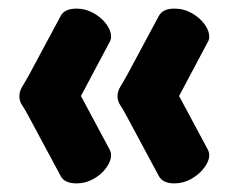

<svg xmlns="http://www.w3.org/2000/svg" viewBox="-20 -500 539 446"><path d="M385 -74Q358 -74 349 -91L276 -227Q266 -246 259.5 -255.5Q253 -265 253 -276Q253 -288 259.5 -298.5Q266 -309 276 -327L349 -463Q358 -480 385 -480Q407 -480 425.5 -469.5Q444 -459 455 -444Q466 -429 466 -415Q466 -408 463 -403L396 -277L463 -152Q466 -146 466 -139Q466 -126 454.5 -110.5Q443 -95 424.5 -84.5Q406 -74 385 -74ZM158 -74Q130 -74 121 -91L48 -227Q38 -246 31.5 -255.5Q25 -265 25 -276Q25 -288 31.5 -298.5Q38 -309 48 -327L121 -463Q130 -480 158 -480Q179 -480 197.5 -469.5Q216 -459 227 -444Q238 -429 238 -415Q238 -408 235 -403L168 -277L235 -152Q238 -146 238 -139Q238 -126 227 -110.5Q216 -95 197.5 -84.5Q179 -74 158 -74Z"/></svg>

Font: Dosis ExtraLight
Style: Bold
Weight: 700
Version: Version 3.001; ttfautohint (v1.8.2)